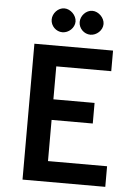

<svg xmlns="http://www.w3.org/2000/svg" viewBox="-57 -886 644 929"><g transform="rotate(5 264.5 -421.5)"><path d="M403 -400H203V-560H470V-660H88V0H490V-100H203V-300H403ZM161 -784C161 -753 187 -727 218 -727C248 -727 277 -753 277 -784C277 -814 248 -843 218 -843C187 -843 161 -814 161 -784ZM297 -784C297 -753 323 -727 354 -727C384 -727 413 -753 413 -784C413 -814 384 -843 354 -843C323 -843 297 -814 297 -784Z"/></g></svg>

Font: Quattrocento Sans
Style: Bold
Weight: 700
Designer: Pablo Impallari
Foundry: Pablo Impallari, Igino Marini, Brenda Gallo
Version: Version 2.000